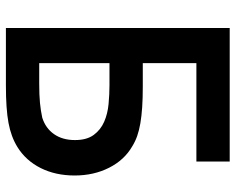

<svg xmlns="http://www.w3.org/2000/svg" viewBox="-92 -686 779 634"><g transform="rotate(90 297.0 -369.5)"><path d="M256 -110Q295 -110 320.5 -112.5Q346 -115 369 -120Q404 -131 423.5 -159Q443 -187 443 -228Q443 -267 426 -290Q409 -313 382.5 -324.5Q356 -336 324 -339Q292 -342 262 -342H189V-110ZM73 -739H514V-629H189V-452H266Q305 -452 334.5 -450Q364 -448 387.5 -444Q411 -440 429.5 -433.5Q448 -427 464 -417Q509 -391 534.5 -340.5Q560 -290 560 -227Q560 -164 535.5 -115Q511 -66 466 -38Q432 -17 386 -8.5Q340 0 263 0H73Z"/></g></svg>

Font: Involve SemiBold
Style: Regular
Weight: 600
Designer: Stefan Peev
Foundry: Context Ltd.
Version: Version 1.001